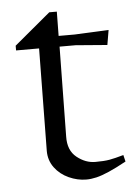

<svg xmlns="http://www.w3.org/2000/svg" viewBox="-44 -562 424 607"><g transform="rotate(-5 167.5 -258.5)"><path d="M206 10Q178 10 150.5 -2.5Q123 -15 106 -38Q89 -61 89 -91L93 -416H20V-431L135 -527H159L158 -450H209L317 -455L309 -408L209 -416H158L154 -131Q153 -87 180.5 -65Q208 -43 239 -43Q267 -43 284 -46Q301 -49 329 -57L334 -36Q301 -18 278 -8Q255 2 238 6Q221 10 206 10Z"/></g></svg>

Font: Ancizar Serif Light
Style: Regular
Weight: 300
Designer: Cesar Puertas, Viviana Monsalve, Julian Moncada, Julian Prieto, Jose Castro, Felipe Aragon, Mariel Hernandez, Sara Alarc
Version: Version 8.100